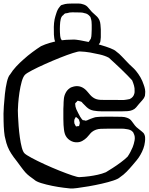

<svg xmlns="http://www.w3.org/2000/svg" viewBox="-66 -1003 850 1097"><path d="M632 -367H513Q491 -367 468.5 -371Q446 -375 429 -391Q423 -396 417.5 -402.5Q412 -409 406 -414Q403 -419 398 -422L388 -425Q386 -425 382.5 -426.5Q379 -428 377 -427Q376 -427 374.5 -424.5Q373 -422 372 -421Q371 -420 368 -417.5Q365 -415 364 -413Q363 -410 364 -405Q365 -400 365 -397Q365 -393 367 -388.5Q369 -384 370 -379Q375 -368 380.5 -357.5Q386 -347 392 -336Q394 -332 396.5 -329.5Q399 -327 401 -323Q403 -322 404 -320Q405 -318 406 -317Q408 -316 411 -316Q414 -316 415 -316Q417 -315 420.5 -314Q424 -313 426 -314Q429 -314 432 -315.5Q435 -317 437 -318Q445 -321 452.5 -324.5Q460 -328 468 -330Q478 -334 489 -334.5Q500 -335 510 -336Q533 -337 556 -336.5Q579 -336 601 -336Q615 -336 631 -335.5Q647 -335 660 -330Q677 -324 686 -311.5Q695 -299 705 -286Q713 -276 723.5 -268.5Q734 -261 744 -252L754 -243Q762 -232 763 -218.5Q764 -205 762 -192Q760 -173 753 -154Q746 -135 736 -118Q727 -102 715 -87.5Q703 -73 691 -59Q675 -40 657.5 -22Q640 -4 619 10Q610 19 581.5 28.5Q553 38 515.5 46.5Q478 55 440.5 61.5Q403 68 374.5 71.5Q346 75 337 74Q326 73 297 69.5Q268 66 233 59Q198 52 169 43Q140 34 129 23Q116 14 103 4Q90 -6 79 -18Q66 -33 54 -49.5Q42 -66 30 -82Q12 -104 -2 -126Q-26 -163 -35 -208Q-40 -223 -42.5 -252Q-45 -281 -45.5 -310Q-46 -339 -46 -354Q-46 -365 -44 -396.5Q-42 -428 -38 -466Q-34 -504 -26.5 -535.5Q-19 -567 -8 -578Q6 -601 26.5 -623Q47 -645 69 -664Q92 -685 119 -705Q146 -725 168 -739Q191 -750 219 -758Q247 -766 269 -770Q291 -774 313 -775.5Q335 -777 357 -777Q366 -777 390.5 -773Q415 -769 446.5 -762Q478 -755 509 -746Q540 -737 564.5 -727.5Q589 -718 598 -709Q616 -696 631 -679.5Q646 -663 662 -647Q674 -634 687 -622.5Q700 -611 711 -598Q725 -581 736.5 -561Q748 -541 755 -519Q760 -506 762.5 -492.5Q765 -479 763 -465Q762 -463 762.5 -460Q763 -457 762 -455Q758 -442 747.5 -431Q737 -420 728 -409Q720 -399 711.5 -389Q703 -379 690 -374Q678 -369 663 -368Q648 -367 632 -367ZM561 -268Q539 -268 510 -267Q481 -266 459 -249Q451 -242 444.5 -233.5Q438 -225 430 -217Q419 -206 404.5 -198Q390 -190 374 -190Q352 -189 332.5 -202Q313 -215 305 -237Q301 -249 299.5 -262.5Q298 -276 297 -289Q296 -306 296 -324Q296 -342 296 -359Q296 -370 296 -381Q296 -392 297 -402Q297 -420 299 -439Q301 -458 310 -474Q318 -489 331 -498Q336 -502 341 -504Q346 -506 353 -508Q390 -518 420 -493Q428 -486 435 -477.5Q442 -469 449 -461Q464 -444 483 -437Q495 -433 508 -432.5Q521 -432 534 -432H598Q613 -432 628.5 -431.5Q644 -431 659 -434Q663 -435 667 -435.5Q671 -436 675 -437Q697 -447 702 -470Q703 -473 703 -476.5Q703 -480 703 -484Q704 -499 699.5 -514.5Q695 -530 689 -544Q679 -555 661.5 -573Q644 -591 624 -610Q604 -629 585.5 -646Q567 -663 556 -673Q534 -685 503 -692Q472 -699 449 -703Q420 -708 391 -709Q382 -710 350.5 -700Q319 -690 276.5 -673Q234 -656 191.5 -637Q149 -618 117.5 -601.5Q86 -585 77 -576Q66 -565 58 -536.5Q50 -508 45 -474Q40 -440 38 -411.5Q36 -383 36 -372Q36 -363 37 -338.5Q38 -314 40.5 -282Q43 -250 47.5 -217.5Q52 -185 58.5 -160.5Q65 -136 74 -127Q83 -118 114.5 -101Q146 -84 188.5 -64.5Q231 -45 273.5 -28Q316 -11 347.5 -0.5Q379 10 388 9Q402 8 416.5 7Q431 6 444 4Q467 1 492 -4.5Q517 -10 539 -19Q554 -28 577.5 -43Q601 -58 624.5 -75.5Q648 -93 663 -108Q672 -121 679 -134.5Q686 -148 692 -162Q699 -179 703 -201Q707 -223 698 -240Q697 -242 695.5 -245.5Q694 -249 692 -250Q686 -257 677 -260.5Q668 -264 659 -265Q651 -267 641.5 -267.5Q632 -268 622 -268ZM359 -298 365 -286Q366 -285 366.5 -283.5Q367 -282 368 -281Q369 -280 372 -281Q375 -282 376 -282Q378 -282 381 -282Q384 -282 385 -283Q387 -284 386.5 -285.5Q386 -287 387 -288Q388 -291 389 -295Q390 -299 390 -302Q390 -304 389 -306Q388 -308 388 -309Q387 -312 386 -316Q385 -320 383 -322Q382 -324 379 -326Q376 -328 374 -330Q373 -330 371 -332.5Q369 -335 368 -335Q367 -335 365.5 -332Q364 -329 364 -329Q363 -327 361 -324Q359 -321 359 -319Q358 -315 358 -310Q358 -305 359 -298ZM491 -741Q487 -739 483 -736Q479 -733 474 -731Q471 -730 467.5 -730Q464 -730 460 -729Q449 -728 436.5 -727.5Q424 -727 412 -727Q390 -727 364.5 -728Q339 -729 316 -733Q305 -735 293.5 -737.5Q282 -740 271 -744Q269 -746 266 -747Q263 -748 261 -749Q260 -751 258.5 -753.5Q257 -756 255 -758Q254 -760 252 -762Q250 -764 249 -766Q245 -775 244 -785Q243 -795 242 -805Q241 -827 241.5 -849.5Q242 -872 246 -893Q248 -902 250.5 -910.5Q253 -919 256 -928Q259 -938 263.5 -947Q268 -956 275 -964Q277 -966 278.5 -968.5Q280 -971 282 -972Q284 -974 287 -974.5Q290 -975 292 -976Q306 -981 321 -982Q336 -983 351 -983Q365 -983 381 -983Q397 -983 410 -978Q427 -973 437 -960.5Q447 -948 459 -935Q470 -924 482.5 -913.5Q495 -903 502 -888Q507 -876 508 -862Q509 -848 510 -835V-790Q509 -783 508.5 -775Q508 -767 506 -761Q501 -751 491 -741ZM442 -765Q444 -769 447.5 -773.5Q451 -778 453 -782Q455 -788 456 -795.5Q457 -803 457 -810Q458 -823 458 -835.5Q458 -848 458 -861Q458 -871 457 -880Q456 -889 453 -898Q452 -900 451.5 -903Q451 -906 449 -908Q442 -917 432 -923Q429 -925 424.5 -926Q420 -927 416 -928Q408 -931 398 -931.5Q388 -932 379 -932Q364 -932 348 -932.5Q332 -933 318 -928Q314 -927 310.5 -927Q307 -927 304 -925Q299 -922 296 -917Q290 -913 288 -910Q283 -903 281 -894Q279 -885 278 -877Q277 -867 276.5 -857Q276 -847 276 -837Q276 -827 276.5 -817Q277 -807 278 -797Q279 -793 279.5 -789.5Q280 -786 281 -783Q282 -780 284.5 -777Q287 -774 288 -772Q289 -771 290 -769Q291 -767 292 -765Q294 -764 296.5 -763Q299 -762 300 -761Q307 -758 313 -756Q319 -754 326 -752Q345 -749 366 -749Q387 -749 406 -751Q414 -752 424 -755Q434 -758 442 -765Z"/></svg>

Font: Rubik Vinyl
Style: Regular
Weight: 400
Designer: Hubert and Fischer, NaN
Foundry: Hubert and Fischer, NaN
Version: Version 2.200